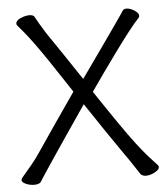

<svg xmlns="http://www.w3.org/2000/svg" viewBox="-52 -754 704 814"><g transform="rotate(-5 300.0 -347.5)"><path d="M300 -312Q246 -233 211 -181.5Q176 -130 154.5 -98Q133 -66 121.5 -48.5Q110 -31 103 -20.5Q96 -10 90 0Q83 10 61 10Q43 10 26 2.5Q9 -5 9 -15Q9 -18 14 -25Q35 -49 57 -76Q79 -103 92 -123Q130 -179 172.5 -241Q215 -303 261 -369Q206 -453 170.5 -505.5Q135 -558 112.5 -588.5Q90 -619 75.5 -636.5Q61 -654 49 -668Q45 -672 45 -677Q45 -690 65 -699Q85 -708 103 -708Q119 -708 124 -700Q141 -668 169 -624Q198 -581 235.5 -526Q273 -471 307 -419Q369 -506 405.5 -558Q442 -610 461 -637Q480 -664 488 -676Q496 -688 500 -694Q505 -700 515 -700Q531 -700 549 -688.5Q567 -677 567 -665Q567 -660 563 -656Q547 -640 519 -604Q491 -568 458.5 -523.5Q426 -479 395.5 -436Q365 -393 343 -361Q399 -277 438 -220.5Q477 -164 504.5 -128Q532 -92 552.5 -69Q573 -46 590 -28Q594 -24 594 -19Q594 -8 574.5 2.5Q555 13 537 13Q522 13 514 4Q504 -10 488 -35Q472 -60 456 -82Q419 -135 379 -194Q339 -253 300 -312Z"/></g></svg>

Font: QiushuiShotai
Style: Regular
Weight: 600
Designer: Fontworks Inc.
Foundry: Fontworks Inc.
Version: Version 1.250